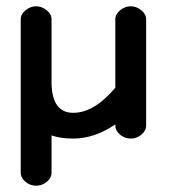

<svg xmlns="http://www.w3.org/2000/svg" viewBox="-20 -431 542 611"><path d="M347 -32V-35Q280 10 213 10Q174 10 144 0V118Q144 135 129 147.5Q114 160 95 160Q76 160 61 147.5Q46 135 46 118V-370Q46 -386 61.5 -398.5Q77 -411 95 -411Q113 -411 128.5 -398.5Q144 -386 144 -370V-163Q147 -72 213 -72Q280 -72 347 -152V-370Q347 -386 362.5 -398.5Q378 -411 396 -411Q414 -411 429.5 -398.5Q445 -386 445 -370V-32Q445 -15 430 -2.5Q415 10 396 10Q377 10 362 -2.5Q347 -15 347 -32Z"/></svg>

Font: Hoogli
Style: Bold
Weight: 700
Designer: Anand Singh Naorem
Foundry: Brand New Type
Version: Version 1.00 b007